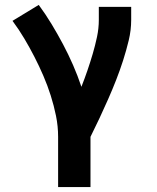

<svg xmlns="http://www.w3.org/2000/svg" viewBox="-20 -558 640 783"><path d="M217 205V0Q217 -43 208.5 -85Q200 -127 187 -168Q174 -209 157 -248.5Q140 -288 120.5 -326Q101 -364 79 -401Q57 -438 31 -473L138 -538Q166 -500 190.5 -459.5Q215 -419 237 -377.5Q259 -336 278 -292.5Q297 -249 312 -204Q325 -237 336.5 -270.5Q348 -304 358 -338Q368 -372 375.5 -407Q383 -442 383 -477V-530H515V-477Q515 -435 505 -393.5Q495 -352 482 -311.5Q469 -271 453.5 -231.5Q438 -192 421 -153.5Q404 -115 386 -76.5Q368 -38 349 0V205Z"/></svg>

Font: Iosevka Curly Slab XBdEx
Style: Regular
Weight: 800
Width: 7
Monospace: yes
Designer: Belleve Invis
Foundry: Belleve Invis
Version: Version 11.0.0; ttfautohint (v1.8.3)